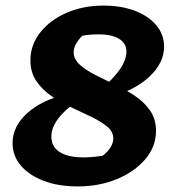

<svg xmlns="http://www.w3.org/2000/svg" viewBox="-20 -655 627 688"><path d="M258 13Q189 13 136.5 -7Q84 -27 54.5 -62Q25 -97 25 -142Q25 -202 77.5 -249.5Q130 -297 223 -319L261 -296Q164 -228 164 -166Q164 -129 194 -110Q224 -91 279 -91Q294 -91 312 -92.5Q330 -94 348 -97Q366 -111 376 -127Q386 -143 386 -158Q386 -183 364.5 -201Q343 -219 309 -235.5Q275 -252 237 -269.5Q199 -287 165.5 -310Q132 -333 110.5 -364Q89 -395 89 -439Q89 -494 124 -538.5Q159 -583 218.5 -609Q278 -635 351 -635Q414 -635 463 -616.5Q512 -598 540 -564.5Q568 -531 568 -488Q568 -429 514.5 -379.5Q461 -330 372 -307L339 -334Q384 -370 408.5 -405Q433 -440 433 -470Q433 -500 406.5 -516Q380 -532 333 -532Q320 -532 306 -531Q292 -530 275 -527Q260 -512 252 -497Q244 -482 244 -468Q244 -443 265.5 -423.5Q287 -404 320.5 -387Q354 -370 392 -352Q430 -334 463.5 -311.5Q497 -289 518 -258.5Q539 -228 539 -186Q539 -130 501 -85Q463 -40 399.5 -13.5Q336 13 258 13Z"/></svg>

Font: Piazzolla Thin Black
Style: Italic
Weight: 900
Italic angle: -11.3°
Version: Version 2.005